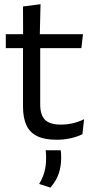

<svg xmlns="http://www.w3.org/2000/svg" viewBox="-20 -640 436 893"><path d="M243.5 10Q187 10 152.5 -7Q118 -24 102.5 -58.5Q87 -93 87 -144.5V-452.5H167V-154Q167 -106 189 -83.2Q211 -60.5 263 -60.5Q292.5 -60.5 319.8 -67Q347 -73.5 371 -85.5L363.5 -16Q340 -4 308.5 3Q277 10 243.5 10ZM7 -416V-481H366L358.5 -416ZM87.5 -473 87 -610 168.5 -620.5 165 -473ZM262.5 59Q263.5 65.5 264 74.8Q264.5 84 264.5 94.5Q264.5 134 253.2 167.2Q242 200.5 214.5 232.5L162 215.5Q178.5 189 186.5 160Q194.5 131 194.5 95Q194.5 85.5 194 76.8Q193.5 68 192.5 59Z"/></svg>

Font: Anek Latin Medium
Style: Regular
Weight: 400
Version: Version 1.003